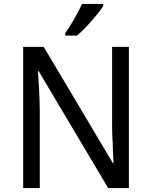

<svg xmlns="http://www.w3.org/2000/svg" viewBox="-20 -951 769 971"><path d="M631.8 0H526.9L175.8 -590.8H171.9Q174.8 -553.2 176.8 -516.1Q178.7 -484.4 179.9 -449.7Q181.2 -415 181.2 -387.2V0H97.2V-713.9H201.2L550.8 -126H554.2Q552.7 -163.1 550.8 -199.2Q550.3 -214.8 549.8 -231.4L547.9 -263.7Q547.4 -280.3 547.1 -295.4Q546.9 -310.5 546.9 -323.2V-713.9H631.8ZM310.1 -784.2Q320.8 -798.3 332.3 -816.9Q343.8 -835.4 355.2 -855.2Q366.7 -875 377 -894.8Q387.2 -914.6 395 -931.2H502V-920.9Q494.1 -907.7 478.8 -887.9Q463.4 -868.2 444.6 -846.7Q425.8 -825.2 406 -804.9Q386.2 -784.7 369.1 -771H310.1Z"/></svg>

Font: WenQuanYi Micro Hei
Style: Regular
Weight: 400
Foundry: Ascender Corporation
Version: Version 0.2.0-beta